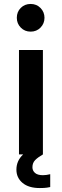

<svg xmlns="http://www.w3.org/2000/svg" viewBox="-20 -781 313 971"><path d="M65 -691Q65 -721 85 -741Q105 -761 135 -761Q165 -761 185 -740.5Q205 -720 205 -691Q205 -662 185 -641.5Q165 -621 135 -621Q105 -621 85 -641.5Q65 -662 65 -691ZM234 100V165Q230 166 217.5 168Q205 170 181 170Q125 170 94 144Q63 118 63 77Q63 32 97 0H76V-528H197V0Q171 15 157.5 29Q144 43 144 65Q144 82 157 93.5Q170 105 197 105Q214 105 234 100Z"/></svg>

Font: Be Vietnam SemiBold
Style: Regular
Weight: 600
Designer: Gabriel Lam
Foundry: TypeRant
Version: Version 4.000